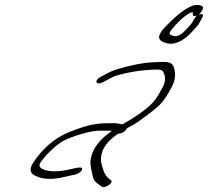

<svg xmlns="http://www.w3.org/2000/svg" viewBox="-20 -729 841 776"><path d="M773.6 -709C744.6 -709 692.9 -667 661.5 -634C618.1 -593 612.3 -571 640 -559C679.7 -541 719.7 -561 756.4 -601L773.8 -620C779.8 -626 783.7 -632 787.2 -639L798.5 -660C803.9 -671 798.4 -674 782.4 -670C786.9 -673 790.4 -676 791.9 -679L796.3 -686C807.7 -703 795.6 -709 773.6 -709ZM776.9 -667C767.5 -660 760.6 -644 755.7 -636C753.2 -633 750.2 -629 746.3 -625C723.5 -599 702.6 -577 681.1 -584C666.7 -588 658.9 -591 673.1 -609C693.2 -633 711.1 -651 725.5 -662C739.9 -673 749.9 -679 755.9 -679C757.9 -679 758.9 -679 760.4 -678C757.4 -672 758.5 -664 765.5 -664C768.5 -664 773 -665 776.9 -667ZM492.5 -210C496.1 -212 503.8 -217 515.8 -223C527.7 -229 546.8 -243 576.6 -265C606.4 -287 626.7 -305 636.7 -318C655.7 -342 662.8 -358 674 -377C688.4 -404 691.2 -430 683 -456C674.9 -480 659.9 -481 592.7 -477C554.3 -475 507.6 -465 452.6 -449C439.4 -445 425.1 -439 407.1 -429L384.5 -417C359.4 -403 368.6 -382 396.6 -397L419.3 -409C430.7 -416 440.2 -420 449.2 -423C503.1 -439 559.4 -447 616.4 -448C629.6 -448 639.2 -444 641.7 -434C650.3 -416 648.6 -395 634.5 -371C625.6 -356 618.5 -340 605.5 -324C584.7 -297 541.2 -264 474.4 -226C468.3 -228 458.7 -230 446.1 -231H424.5C364.5 -231 335.8 -225 256.3 -194C196 -168 149.3 -126 111.3 -67C97 -42 102.6 -25 129.1 -16C158.7 -3 194.7 -3 241.1 -14L285.4 -24C300.3 -29 308.7 -35 311.6 -44C314.5 -53 304.3 -54 282.2 -49C235.5 -37 201 -34 174.5 -39C143.4 -45 132.8 -56 143.7 -72C163.5 -102 203.7 -141 236.2 -160C269 -177 344.4 -201 381.6 -201H411.6C421.2 -201 428.4 -201 432.6 -200C430.8 -199 429 -198 428.4 -197C407.6 -182 390.9 -168 380.2 -154C358.2 -129 347.1 -102 345.5 -73C345 -64 348.2 -43 356.3 -12C358.8 0 368.5 10 382.4 19L390.8 25C402.9 35 442.9 8 427.8 -1L420.5 -7C408.5 -15 398.1 -34 391.2 -63C382 -94 389.3 -145 458.5 -189C469.9 -188 487.8 -198 492.5 -210Z"/></svg>

Font: MewTooHand
Style: UltimateItaWide
Weight: 400
Designer: Mew Too, Robert Jablonski
Version: Version 0.77